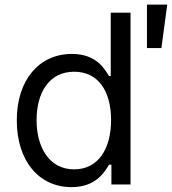

<svg xmlns="http://www.w3.org/2000/svg" viewBox="-20 -781 728 813"><path d="M282.7 11.4C387.8 11.4 423.3 -54 441.8 -83.8H451.7V0H532.7V-727.3H448.9V-458.8H441.8C423.3 -487.2 390.6 -552.6 284.1 -552.6C146.3 -552.6 51.1 -443.2 51.1 -271.3C51.1 -98 146.3 11.4 282.7 11.4ZM134.9 -272.7C134.9 -387.8 187.5 -477.3 294 -477.3C396.3 -477.3 450.3 -394.9 450.3 -272.7C450.3 -149.1 394.9 -63.9 294 -63.9C188.9 -63.9 134.9 -156.2 134.9 -272.7ZM602.3 -577.4H663.4L688.2 -761.4H602.3Z"/></svg>

Font: Margiela Sans
Style: Regular
Weight: 400
Designer: Stefan Endress, Andreas Faust
Version: Version 1.100;FEAKit 1.0